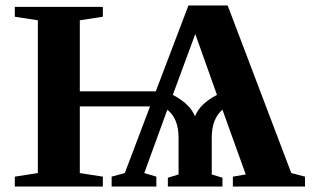

<svg xmlns="http://www.w3.org/2000/svg" viewBox="-20 -680 1138 700"><path d="M1092 0H829V-36L876 -44L791 -280Q752 -247 752 -178V-44L791 -32V0H592V-32L631 -44V-178Q631 -248 590 -280L506 -49L550 -36V0H387V-36L435 -49L527 -292H271V-49L355 -36V0H34V-36L118 -49V-606L34 -619V-655H355V-619L271 -606V-347H548L667 -660H810L1042 -49L1092 -36ZM610 -334Q672 -302 691 -256Q709 -302 771 -334L692 -556Z"/></svg>

Font: Libra Serif Modern
Style: Bold
Weight: 700
Designer: Stefan Peev, Context Ltd
Foundry: Ascender Corporation
Version: Version 1.000